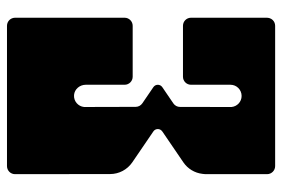

<svg xmlns="http://www.w3.org/2000/svg" viewBox="-146 -642 789 536"><g transform="rotate(90 248.0 -374.5)"><path d="M347.3 -433.5 433.7 -492.4C451.6 -504.6 463.3 -524 465.8 -545.3C466.3 -548.9 466.7 -552.5 466.7 -556.2V-726.1C466.7 -738.5 456.6 -748.6 444.2 -748.6H52.5C46.3 -748.6 40.6 -746.1 36.6 -742C35.1 -740.5 33.9 -738.8 32.9 -737C31.1 -733.7 30 -730.1 30 -726.1V-513.7C30 -501.3 40 -491.3 52.5 -491.3H194.7C207.1 -491.3 217.1 -501.3 217.1 -513.7V-623.9C217.1 -641.1 231.1 -655 248.3 -655H248.4C264.5 -655 277.6 -642.7 279.2 -627L279 -483C279 -475.6 275.4 -468.7 269.2 -464.5L223.7 -433.5C215 -427.5 215 -414.7 223.7 -408.7L269 -377.8C275.1 -373.6 278.8 -366.7 278.8 -359.3L279.2 -215.2C277.5 -198.6 263 -185.8 245.6 -187.2C229.2 -188.6 217.1 -203.4 217.1 -219.9V-328.4C217.1 -340.8 207.1 -350.9 194.7 -350.9H52.5C40.1 -350.9 30 -340.8 30 -328.4V-22.4C30 -20.9 30.2 -19.4 30.5 -17.9C30.8 -16.4 31.2 -15 31.8 -13.7C32.3 -12.5 32.9 -11.3 33.6 -10.3C33.8 -9.9 34.1 -9.6 34.3 -9.3C34.9 -8.5 35.5 -7.8 36.1 -7.1C36.4 -6.8 36.6 -6.5 36.9 -6.3C37.8 -5.4 38.8 -4.5 39.9 -3.8C39.9 -3.8 39.9 -3.8 39.9 -3.8C41 -3.1 42.1 -2.5 43.3 -2C43.7 -1.8 44 -1.7 44.4 -1.5C45.3 -1.2 46.3 -0.9 47.2 -0.7C47.6 -0.6 48 -0.5 48.4 -0.4C49.7 -0.1 51.1 0 52.5 0H444.2C456.6 0 466.7 -10 466.7 -22.4L466.4 -287.9C466.4 -312.7 454.1 -335.8 433.7 -349.8L347.3 -408.7C338.6 -414.6 338.6 -427.5 347.3 -433.4Z"/></g></svg>

Font: Gridlock
Style: Regular
Weight: 400
Designer: Abhik Krishna Ghosh
Version: Version 001.000